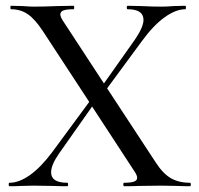

<svg xmlns="http://www.w3.org/2000/svg" viewBox="-20 -645 690 665"><path d="M638 0Q611 0 595 -1L539 -2L460 -1Q442 0 410 0Q407 0 407 -6Q407 -12 410 -12Q433 -12 444 -16Q455 -20 455 -29Q455 -38 446 -51L299 -276L185 -114Q157 -74 157 -48Q157 -12 213 -12Q216 -12 216 -6Q216 0 213 0Q182 0 166 -1L95 -2L52 -1Q40 0 13 0Q10 0 10 -6Q10 -12 13 -12Q46 -12 83.5 -38.5Q121 -65 160 -117L289 -292L128 -538Q101 -579 76 -596Q51 -613 18 -613Q16 -613 16 -619Q16 -625 18 -625L58 -624Q84 -622 97 -622Q130 -622 180 -624L235 -625Q237 -625 237 -619Q237 -613 235 -613Q211 -613 200 -609Q189 -605 189 -595Q189 -587 198 -573L340 -356L446 -506Q477 -551 477 -576Q477 -613 422 -613Q419 -613 419 -619Q419 -625 422 -625L468 -624Q508 -622 539 -622Q558 -622 582 -624L622 -625Q624 -625 624 -619Q624 -613 622 -613Q589 -613 550 -585Q511 -557 471 -502L351 -339L519 -83Q544 -44 571.5 -28Q599 -12 638 -12Q641 -12 641 -6Q641 0 638 0Z"/></svg>

Font: Cormorant SC Medium
Style: Regular
Weight: 500
Designer: Christian Thalmann (Catharsis Fonts)
Version: Version 3.000